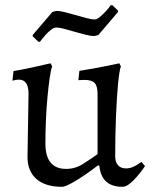

<svg xmlns="http://www.w3.org/2000/svg" viewBox="-20 -708 581 740"><path d="M90 -347Q90 -373 81 -387Q72 -401 53 -401Q45 -401 36.5 -399Q28 -397 28 -397L32 -434Q55 -438 80 -443Q105 -448 126.5 -453Q148 -458 161.5 -461Q175 -464 175 -464L181 -452Q176 -439 171.5 -407.5Q167 -376 163 -334Q159 -292 157 -245.5Q155 -199 155 -155Q155 -57 235 -57Q270 -57 300.5 -76.5Q331 -96 356 -114V-346Q356 -376 345 -388Q334 -400 306 -400Q302 -400 292 -399.5Q282 -399 282 -399L286 -435Q313 -439 340 -444Q367 -449 389.5 -453.5Q412 -458 426 -461Q440 -464 440 -464L446 -452Q440 -437 435 -385Q430 -333 427 -259Q424 -185 424 -105Q424 -83 435 -71Q446 -59 465 -59Q481 -59 494.5 -65.5Q508 -72 516.5 -78Q525 -84 525 -84L539 -68Q539 -68 530.5 -56Q522 -44 508.5 -28Q495 -12 480 0Q465 12 452 12Q371 12 363 -69L358 -71Q310 -34 271.5 -11Q233 12 219 12Q155 12 120.5 -18Q86 -48 86 -104ZM128 -547 106 -568V-573L182 -662L198 -666Q210 -666 230.5 -661Q251 -656 273 -649.5Q295 -643 314.5 -638Q334 -633 344 -633Q353 -633 363.5 -641.5Q374 -650 384 -660.5Q394 -671 400.5 -679.5Q407 -688 407 -688H413L435 -667V-662L359 -573L343 -569Q331 -569 310.5 -574Q290 -579 268 -585.5Q246 -592 227 -597Q208 -602 197 -602Q188 -602 177 -593.5Q166 -585 156.5 -574.5Q147 -564 140.5 -555.5Q134 -547 134 -547Z"/></svg>

Font: Alegreya
Style: Regular
Weight: 400
Designer: Juan Pablo del Peral
Foundry: Huerta Tipografica
Version: Version 2.009